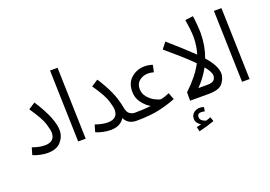

<svg xmlns="http://www.w3.org/2000/svg" viewBox="-131 -1085 2459 1747"><g transform="rotate(-20 1098.0 -211.5)"><path d="M176 4Q262 4 304.5 -44Q347 -92 347 -155Q347 -208 316 -286Q285 -364 217 -469L152 -427Q236 -305 254 -243Q272 -181 272 -158Q272 -70 174 -70Q122 -70 55 -94L35 -26Q62 -13 102 -4.5Q142 4 176 4Z M543 0 523 -694H450L470 0Z M1034 5Q1063 5 1073.5 -6.5Q1084 -18 1084 -34Q1084 -69 1044 -69Q1020 -69 997 -84Q974 -99 966 -140Q949 -233 914.5 -309.5Q880 -386 826 -469L761 -427Q845 -305 863 -243Q881 -181 881 -158Q881 -70 783 -70Q731 -70 664 -94L644 -26Q671 -13 711 -4.5Q751 4 785 4Q880 4 920 -62Q954 5 1034 5Z M1419 -65 1394 -131Q1365 -118 1353 -114.5Q1341 -111 1311 -103Q1289 -105 1252.5 -124Q1216 -143 1187.5 -177.5Q1159 -212 1159 -258Q1159 -309 1195 -336.5Q1231 -364 1277 -364Q1291 -364 1304 -362Q1317 -360 1333 -356L1347 -423Q1307 -436 1273 -436Q1197 -436 1142 -389.5Q1087 -343 1087 -258Q1087 -194 1124.5 -146Q1162 -98 1201 -78Q1138 -69 1044 -69L1034 5Q1168 5 1259.5 -16Q1351 -37 1419 -65Z M1734 0Q1839 0 1872.5 -46Q1906 -92 1906 -135Q1906 -211 1814 -314Q1854 -420 1855 -544Q1855 -575 1850.5 -629Q1846 -683 1841 -714L1764 -704Q1770 -671 1776 -620Q1782 -569 1782 -536Q1782 -448 1758 -372Q1713 -416 1655.5 -468Q1598 -520 1526 -583L1479 -523Q1549 -464 1613.5 -407Q1678 -350 1728 -299Q1699 -244 1656 -190.5Q1613 -137 1554 -81V0ZM1664 -82Q1735 -155 1781 -240Q1832 -178 1832 -143Q1832 -119 1816 -100.5Q1800 -82 1749 -82ZM1690 247 1676 205Q1658 212 1632 220Q1620 220 1597.5 206Q1575 192 1575 166Q1575 132 1614 132Q1622 132 1630 134Q1638 136 1646 137L1653 98Q1636 90 1614 90Q1580 90 1554.5 110.5Q1529 131 1529 168Q1529 191 1543 208.5Q1557 226 1575 236Q1565 238 1554.5 240.5Q1544 243 1529 247L1539 291Q1574 283 1616.5 270.5Q1659 258 1690 247Z M2130 0 2110 -694H2037L2057 0Z"/></g></svg>

Font: Noto Sans Arabic Condensed
Style: Regular
Weight: 400
Width: 3
Designer: Nadine Chahine
Foundry: Monotype Imaging Inc.
Version: 1.001